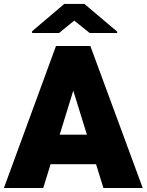

<svg xmlns="http://www.w3.org/2000/svg" viewBox="-23 -941 735 961"><path d="M193.4 0H-3.4L257.3 -710.9H381.3L359.9 -539.6ZM327.6 -539.6 303.7 -710.9H429.2L691.4 0H494.6ZM492.7 -119.1H127.9V-267.1H492.7ZM563.5 -782.7V-775.9H425.8L348.6 -837.9L272.5 -775.9H137.7V-784.7L298.8 -921.4H399.4Z"/></svg>

Font: Heebo Black
Style: Regular
Weight: 900
Designer: Oded Ezer
Foundry: Ezer Type House
Version: Version 3.100